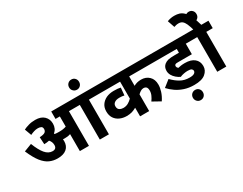

<svg xmlns="http://www.w3.org/2000/svg" viewBox="-110 -1572 3109 2456"><g transform="rotate(-30 1444.5 -343.5)"><path d="M521 -210.9Q521 -140.6 475.1 -100.6Q428.7 -60.1 339.8 -60.1Q277.3 -60.1 222.7 -84.5Q168.9 -108.4 118.2 -171.4Q69.3 -233.4 20 -348.1L134.8 -392.1Q175.8 -285.6 222.7 -229Q270 -172.9 330.1 -172.9Q388.2 -172.9 388.2 -230Q388.2 -277.3 356 -313Q321.3 -304.7 280.8 -304.2L274.9 -410.2Q333.5 -413.1 355 -428.7Q376 -444.8 376 -474.1Q376 -502.4 356 -512.7Q335 -522 311 -522Q279.3 -522 252 -512.7Q222.2 -503.9 195.8 -490.2L159.2 -589.8Q186.5 -604.5 233.4 -618.2Q277.8 -631.8 333 -631.8Q418.9 -631.8 463.9 -587.9Q508.8 -543.9 508.8 -477.1Q508.8 -403.8 455.1 -358.9Q457.5 -355.5 462.9 -350.1Q476.1 -347.7 491.2 -347.2Q510.7 -346.2 524.9 -346.2Q556.6 -346.2 581.1 -349.6Q607.9 -353.5 630.9 -361.8V-512.2H566.9V-622.1H1153.8V-512.2H1060.1V0H925.8V-512.2H765.1V0H630.9V-251Q610.4 -243.2 587.4 -240.2Q562 -237.8 542 -237.8Q534.7 -237.8 519 -238.8Q521 -226.6 521 -210.9Z M918.5 -772.9Q918.5 -805.2 939.9 -826.7Q961.4 -848.1 992.7 -848.1Q1024.9 -848.1 1044.9 -826.7Q1065.4 -805.7 1065.4 -772.9Q1065.4 -740.2 1044.9 -719.7Q1024.9 -698.2 992.7 -698.2Q961.4 -698.2 940.4 -719.7Q918.5 -740.2 918.5 -772.9Z M1976.6 -512.2H1654.8V-373Q1702.1 -400.9 1764.6 -400.9Q1835.4 -400.9 1880.9 -356.9Q1926.8 -313 1926.8 -234.9Q1926.8 -189.9 1910.2 -136.7Q1893.1 -82 1856.4 -26.9L1739.7 -91.8Q1762.7 -123 1777.3 -155.8Q1792.5 -188 1792.5 -224.1Q1792.5 -260.3 1777.3 -276.4Q1761.2 -291 1736.8 -291Q1714.4 -291 1692.4 -277.3Q1668.5 -261.2 1654.8 -247.1V0H1520.5V-127Q1488.3 -108.4 1454.1 -97.7Q1419.4 -87.9 1376.5 -87.9Q1321.3 -87.9 1275.9 -108.4Q1230.5 -128.9 1203.6 -168.9Q1176.8 -209 1176.8 -269Q1176.8 -326.2 1203.6 -365.2Q1230 -404.8 1278.3 -428.7Q1327.6 -451.2 1389.6 -451.2Q1407.2 -451.2 1446.3 -449.2Q1478.5 -445.8 1490.7 -441.9L1480.5 -331.1Q1449.2 -338.9 1409.7 -338.9Q1362.8 -338.9 1336.9 -320.3Q1310.5 -301.8 1310.5 -269Q1310.5 -229 1335.9 -213.9Q1360.8 -199.2 1389.6 -199.2Q1431.2 -199.2 1463.9 -217.8Q1496.1 -236.3 1520.5 -262.2V-512.2H1139.6V-622.1H1976.6Z M2336.4 -200.2Q2311 -200.2 2280.8 -194.3Q2251.5 -189.5 2223.6 -176.8Q2194.3 -190.4 2166.5 -213.9Q2138.2 -237.8 2120.6 -268.6Q2103.5 -300.3 2103.5 -333Q2103.5 -363.8 2113.8 -385.7Q2124.5 -407.2 2141.6 -420.9Q2165 -439.5 2197.8 -448.2Q2232.9 -456.1 2293.5 -456.1H2357.4V-512.2H1962.4V-622.1H2594.2V-512.2H2491.2V-356.9H2283.2Q2267.1 -356.9 2259.3 -355.5Q2252 -354 2246.6 -351.1Q2234.4 -344.7 2234.4 -329.1Q2234.4 -318.4 2239.7 -308.6Q2245.6 -299.8 2253.4 -292Q2274.9 -297.9 2299.3 -300.8Q2322.8 -304.2 2356.4 -304.2Q2445.8 -304.2 2494.6 -263.7Q2543.5 -223.6 2543.5 -153.8Q2543.5 -88.9 2489.7 -44.4Q2437.5 0 2323.2 0Q2245.1 0 2179.7 -21.5Q2114.7 -43 2064.9 -78.1Q2013.7 -113.8 1976.6 -154.8L2074.2 -231.9Q2128.9 -175.8 2185.1 -144.5Q2241.7 -111.8 2319.3 -111.8Q2366.7 -111.8 2387.7 -126Q2408.2 -139.6 2408.2 -160.2Q2408.2 -177.2 2393.1 -189.5Q2376 -200.2 2336.4 -200.2Z M2224.1 133.8Q2224.1 102.5 2245.6 80.1Q2267.6 59.1 2297.9 59.1Q2330.1 59.1 2350.6 80.6Q2371.1 102.1 2371.1 133.8Q2371.1 166 2350.6 187.5Q2330.1 209 2297.9 209Q2267.1 209 2245.6 187.5Q2224.1 166 2224.1 133.8Z M2793.9 -512.2V0H2660.2V-512.2H2580.1V-622.1H2889.2V-512.2ZM2667 -615.2Q2651.4 -670.4 2633.8 -711.9Q2616.7 -749.5 2595.7 -766.6Q2574.2 -784.2 2540 -784.2Q2522 -784.2 2503.4 -780.3Q2484.4 -775.4 2472.2 -771L2436 -876Q2463.4 -886.7 2485.4 -890.6Q2509.8 -896 2541 -896Q2581.1 -896 2615.2 -885.7Q2648.9 -874.5 2678.7 -845.7Q2707.5 -817.4 2734.4 -761.7Q2760.7 -707 2786.1 -615.2Z M2652.8 -772.9Q2652.8 -805.2 2674.3 -826.7Q2695.8 -848.1 2727.1 -848.1Q2759.3 -848.1 2779.3 -826.7Q2799.8 -805.7 2799.8 -772.9Q2799.8 -740.2 2779.3 -719.7Q2759.3 -698.2 2727.1 -698.2Q2695.8 -698.2 2674.8 -719.7Q2652.8 -740.2 2652.8 -772.9Z"/></g></svg>

Font: Droid Sans Thai
Style: Bold
Weight: 700
Designer: Steve Matteson
Foundry: Ascender Corporation
Version: Version 1.00